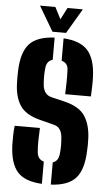

<svg xmlns="http://www.w3.org/2000/svg" viewBox="-64 -1020 602 1071"><g transform="rotate(5 237.0 -485.0)"><path d="M262.5 9.5V-115Q293 -125 297.5 -163Q303.5 -213.5 297.5 -264Q295.5 -285 284.5 -302Q273.5 -319 249.5 -325L167.5 -346Q89.5 -366.5 58.8 -413.2Q28 -460 25.5 -535Q24 -575.5 25.5 -610Q29.5 -711.5 71.5 -758Q113.5 -804.5 212.5 -809.5V-685Q180 -676 175.5 -638Q169.5 -586.5 175.5 -535Q178 -515 189.5 -498.5Q201 -482 226.5 -476L297.5 -459Q381.5 -439 413.5 -390.2Q445.5 -341.5 448.5 -264Q449.5 -247 449 -227.8Q448.5 -208.5 447.5 -191Q443.5 -89.5 401.5 -42.5Q359.5 4.5 262.5 9.5ZM298.5 -500Q300 -534.5 300.5 -569Q301 -603.5 299.5 -638Q298 -674 262.5 -684.5V-809.5Q355.5 -804.5 398 -757.8Q440.5 -711 444.5 -610Q445.5 -588.5 444.8 -557.5Q444 -526.5 442.5 -500ZM212.5 9.5Q116 4.5 74.8 -42.5Q33.5 -89.5 29.5 -191Q29 -215 29.5 -245.5Q30 -276 33.5 -300H174.5Q172.5 -263.5 172 -228Q171.5 -192.5 174.5 -163Q178.5 -124.5 212.5 -115ZM197.5 -841 115.5 -980H201.5L235.5 -914L269.5 -980H355.5L273.5 -841Z"/></g></svg>

Font: Big Shoulders Stencil Display Black
Style: Regular
Weight: 900
Designer: Patric King
Foundry: XO Type Co
Version: Version 1.000